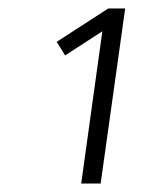

<svg xmlns="http://www.w3.org/2000/svg" viewBox="-20 -757 372 454"><path d="M276 -737 218 -323H172L222 -683L134 -626L114 -658L236 -737Z"/></svg>

Font: Fira Sans Extra Condensed Light
Style: Italic
Weight: 300
Width: 3
Italic angle: -8°
Designer: Carrois Corporate & Edenspiekermann AG
Foundry: Carrois Corporate GbR & Edenspiekermann AG
Version: Version 4.203